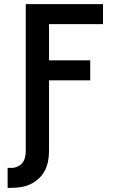

<svg xmlns="http://www.w3.org/2000/svg" viewBox="-20 -690 590 932"><path d="M17 222V125H35Q50 125 64.5 119Q79 113 88.5 101Q98 89 101.5 73.5Q105 58 105 43V-670H480V-573H218V-397H418V-300H218V43Q218 67 213.5 91.5Q209 116 198 137.5Q187 159 169 176Q151 193 129 203.5Q107 214 83 218Q59 222 35 222Z"/></svg>

Font: Lode
Style: Bold
Weight: 700
Monospace: yes
Designer: Belleve Invis
Foundry: Belleve Invis
Version: Version 29.2.0; ttfautohint (v1.8.3)